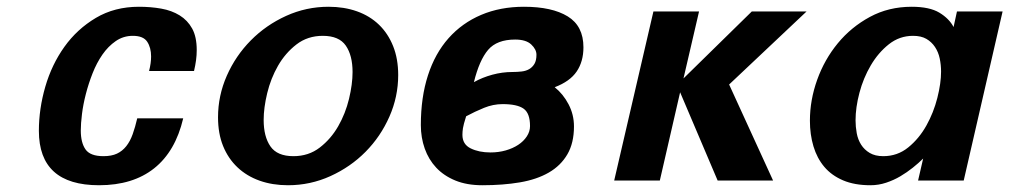

<svg xmlns="http://www.w3.org/2000/svg" viewBox="-20 -534 2986 568"><path d="M95 -147Q95 -212 114 -277.5Q133 -343 170.5 -395.5Q208 -448 263.5 -481Q319 -514 391 -514Q426 -514 457 -508.5Q488 -503 511.5 -488.5Q535 -474 548.5 -449.5Q562 -425 562 -386Q562 -371 560 -356Q558 -341 554 -324H421Q427 -347 427 -367Q427 -393 415.5 -410.5Q404 -428 373 -428Q345 -428 322.5 -412.5Q300 -397 283 -372.5Q266 -348 254 -317.5Q242 -287 234 -256Q226 -225 222.5 -196.5Q219 -168 219 -148Q219 -112 233 -92Q247 -72 286 -72Q310 -72 326 -79.5Q342 -87 353.5 -101.5Q365 -116 372.5 -137Q380 -158 386 -184H522Q499 -86 436 -36Q373 14 273 14Q95 14 95 -147Z M625 -187Q625 -251 651 -310Q677 -369 722 -414.5Q767 -460 826.5 -487Q886 -514 952 -514Q998 -514 1036 -500.5Q1074 -487 1101 -461Q1128 -435 1143 -397.5Q1158 -360 1158 -312Q1158 -248 1132 -189Q1106 -130 1061.5 -85Q1017 -40 957.5 -13Q898 14 832 14Q786 14 748 0.5Q710 -13 682.5 -39Q655 -65 640 -102Q625 -139 625 -187ZM760 -179Q760 -130 780 -101Q800 -72 848 -72Q893 -72 926 -97.5Q959 -123 980.5 -160.5Q1002 -198 1012.5 -241.5Q1023 -285 1023 -321Q1023 -370 1003 -399Q983 -428 935 -428Q890 -428 857 -402.5Q824 -377 802.5 -339.5Q781 -302 770.5 -258.5Q760 -215 760 -179Z M1225 -164Q1225 -246 1246 -311Q1267 -376 1307 -421Q1347 -466 1403.5 -490Q1460 -514 1530 -514Q1613 -514 1659.5 -485.5Q1706 -457 1706 -394Q1706 -352 1686 -322.5Q1666 -293 1621 -276Q1646 -256 1662 -225.5Q1678 -195 1678 -160Q1678 -111 1658.5 -77.5Q1639 -44 1603.5 -23.5Q1568 -3 1518 5.5Q1468 14 1407 14Q1361 14 1327 0Q1293 -14 1270.5 -38Q1248 -62 1236.5 -94.5Q1225 -127 1225 -164ZM1382 -291Q1407 -305 1436.5 -313Q1466 -321 1496 -321Q1510 -321 1523 -322.5Q1536 -324 1545.5 -329.5Q1555 -335 1561 -345Q1567 -355 1567 -372Q1567 -388 1551.5 -402.5Q1536 -417 1504 -417Q1450 -417 1424 -386.5Q1398 -356 1382 -291ZM1348 -135Q1348 -107 1372.5 -95Q1397 -83 1431 -83Q1455 -83 1476 -89Q1497 -95 1513 -105.5Q1529 -116 1538.5 -130.5Q1548 -145 1548 -161Q1548 -199 1529 -212.5Q1510 -226 1467 -226Q1439 -226 1412 -215Q1385 -204 1359 -190Q1351 -165 1349.5 -154.5Q1348 -144 1348 -135Z M1913 -500H2048L2002 -302L2204 -500H2366L2137 -284L2267 0H2103L1992 -261L1932 0H1797Z M2376 -177Q2376 -238 2397.5 -298Q2419 -358 2458.5 -406Q2498 -454 2553.5 -484Q2609 -514 2677 -514Q2730 -514 2759 -496.5Q2788 -479 2801 -454L2811 -500H2946L2831 0H2696L2711 -65Q2698 -52 2680.5 -38Q2663 -24 2643.5 -12.5Q2624 -1 2601.5 6.5Q2579 14 2555 14Q2508 14 2474 -0.5Q2440 -15 2418.5 -40.5Q2397 -66 2386.5 -101Q2376 -136 2376 -177ZM2511 -178Q2511 -159 2514.5 -140Q2518 -121 2527.5 -106Q2537 -91 2553 -81.5Q2569 -72 2593 -72Q2635 -72 2667 -98Q2699 -124 2720.5 -162.5Q2742 -201 2753 -244.5Q2764 -288 2764 -322Q2764 -342 2760 -361Q2756 -380 2746 -395Q2736 -410 2720.5 -419Q2705 -428 2681 -428Q2641 -428 2609.5 -403Q2578 -378 2556 -340.5Q2534 -303 2522.5 -259.5Q2511 -216 2511 -178Z"/></svg>

Font: Perun
Style: Bold Italic
Weight: 700
Italic angle: -12°
Foundry: Copyright (c) Stefan Peev, Context Ltd, 2016
Version: Version 1.027